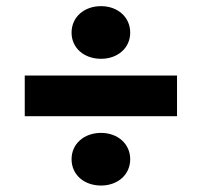

<svg xmlns="http://www.w3.org/2000/svg" viewBox="-20 -654 640 609"><path d="M58.5 -414.5V-285.5H541.5V-414.5ZM300.5 -65.5C353 -65.5 393 -99.5 393 -149C393 -198 353 -232.5 300.5 -232.5C247 -232.5 207 -198 207 -149C207 -99.5 247 -65.5 300.5 -65.5ZM300.5 -467.5C353 -467.5 393 -501.5 393 -550.5C393 -600 353 -634.5 300.5 -634.5C247 -634.5 207 -600 207 -550.5C207 -501.5 247 -467.5 300.5 -467.5Z"/></svg>

Font: MCL Standard Bold
Style: Regular
Weight: 700
Designer: Květoslav Bartoš
Foundry: Florian Karsten
Version: Version 1.001;Glyphs 3.2.3 (3260)